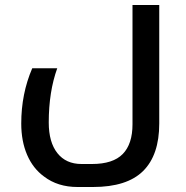

<svg xmlns="http://www.w3.org/2000/svg" viewBox="-20 -508 742 768"><path d="M290 240Q211 240 156 198Q112 166 88.5 111.5Q65 57 65 -14Q65 -133 109 -235H209Q175 -141 175 -18Q175 61 209.5 104.5Q244 148 306 148H348Q432 148 471 108Q510 68 510 -11V-488H617V-14Q617 112 552.5 176Q488 240 352 240Z"/></svg>

Font: Noto Kufi Arabic Medium
Style: Regular
Weight: 500
Designer: Monotype Design Team, David Williams, Khaled Hosny
Foundry: Google LLC
Version: Version 2.109; ttfautohint (v1.8.4.7-5d5b)